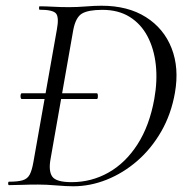

<svg xmlns="http://www.w3.org/2000/svg" viewBox="-20 -647 652 671"><path d="M56.2 -301Q53.2 -301 52.2 -306Q51.2 -311 52.2 -316Q53.2 -321 56.2 -321H318.2Q321.2 -321 321.8 -316Q322.4 -311 321.8 -306Q321.2 -301 318.2 -301ZM235.8 4Q211.8 4 177 1Q142.2 -2 112.8 -2Q82.2 -2 57.1 -1Q32 0 11.4 0Q8.4 0 8.4 -6Q8.4 -12 11.4 -12Q42.4 -12 59.2 -17Q76 -22 83.9 -37Q91.8 -52 96.8 -81L178.8 -544Q186.8 -587 175.6 -600Q164.4 -613 118.4 -613Q116.4 -613 116.4 -619Q116.4 -625 118.4 -625Q139 -625 165.5 -623.5Q192 -622 221.8 -622Q249 -622 280.2 -624.5Q311.4 -627 334.6 -627Q426.8 -627 489.7 -587.3Q552.6 -547.6 579.6 -478.7Q606.6 -409.8 591.4 -323Q578.4 -248.2 543.6 -187.7Q508.8 -127.2 459.6 -84.6Q410.4 -42 352.8 -19Q295.2 4 235.8 4ZM230.2 -10.4Q299.6 -10.4 359.1 -43.9Q418.6 -77.4 460.5 -142.5Q502.4 -207.6 519.2 -301Q530.6 -364.4 524.5 -420.4Q518.4 -476.4 495.6 -519.8Q472.8 -563.2 433.3 -587.9Q393.8 -612.6 337.6 -612.6Q288.4 -612.6 266.4 -599.5Q244.4 -586.4 236 -542L156.8 -92Q149 -49.8 162.5 -30.1Q176 -10.4 230.2 -10.4Z"/></svg>

Font: Cormorant Infant Light
Style: Italic
Weight: 300
Italic angle: -10°
Designer: Christian Thalmann (Catharsis Fonts)
Foundry: Catharsis Fonts
Version: Version 4.001